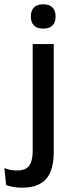

<svg xmlns="http://www.w3.org/2000/svg" viewBox="-76 -694 333 893"><path d="M76 -85V-489H174V-85ZM125 -561Q96 -561 81.8 -575.8Q67.5 -590.5 67.5 -616.5V-618.5Q67.5 -644.5 81.8 -659.2Q96 -674 125 -674Q154 -674 168.2 -659.2Q182.5 -644.5 182.5 -618.5V-616.5Q182.5 -590 168.2 -575.5Q154 -561 125 -561ZM26 179Q4.5 179 -14.8 175.5Q-34 172 -47.5 167L-55.5 87.5Q-42.5 93 -28.2 96Q-14 99 1.5 99Q44.5 99 60.2 76Q76 53 76 10.5V-130.5H174V15.5Q174 66 159.8 102.8Q145.5 139.5 113 159.2Q80.5 179 26 179Z"/></svg>

Font: Anek Tamil Medium Medium
Style: Regular
Weight: 500
Version: Version 1.003